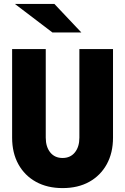

<svg xmlns="http://www.w3.org/2000/svg" viewBox="-20 -951 640 982"><path d="M300 11Q222 11 164 -21Q106 -53 74 -111Q42 -169 42 -247V-700H214V-247Q214 -200 237 -171.5Q260 -143 300 -143Q340 -143 363 -171.5Q386 -200 386 -247V-700H558V-247Q558 -169 526 -111Q494 -53 436.5 -21Q379 11 300 11ZM248 -785 56 -931H258L396 -785Z"/></svg>

Font: Red Hat Mono VF Light
Style: Regular
Weight: 300
Monospace: yes
Designer: Pentagram, MCKL
Foundry: Pentagram, MCKL
Version: Version 1.023